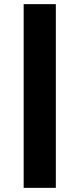

<svg xmlns="http://www.w3.org/2000/svg" viewBox="-20 -725 382 925"><path d="M94 180V-705H249V180Z"/></svg>

Font: Nunito Sans 10pt SemiExpanded ExtraBold
Style: Regular
Weight: 800
Width: 6
Designer: Vernon Adams
Foundry: Vernon Adams
Version: Version 3.101;gftools[0.9.27]